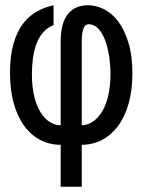

<svg xmlns="http://www.w3.org/2000/svg" viewBox="-20 -554 540 728"><path d="M210 -5Q168 -5 132.5 -23.5Q97 -42 71.5 -77Q46 -112 32 -162.5Q18 -213 18 -278Q18 -344 31.5 -389.5Q45 -435 67.5 -464.5Q90 -494 120 -510.5Q150 -527 183 -534V-459Q159 -449 143 -430.5Q127 -412 118 -387.5Q109 -363 105 -333.5Q101 -304 101 -273Q101 -224 110 -187.5Q119 -151 134.5 -127Q150 -103 169.5 -91Q189 -79 210 -79V-396Q210 -466 237 -500Q264 -534 313 -534Q345 -534 375.5 -518.5Q406 -503 429.5 -471Q453 -439 467.5 -390.5Q482 -342 482 -276Q482 -211 467.5 -160.5Q453 -110 427 -75.5Q401 -41 366 -23Q331 -5 290 -5V154H210ZM290 -79Q309 -79 328.5 -90.5Q348 -102 364 -126Q380 -150 389.5 -187.5Q399 -225 399 -278Q399 -304 394.5 -336Q390 -368 380.5 -396Q371 -424 355 -443Q339 -462 315 -462Q290 -462 290 -396Z"/></svg>

Font: D2Coding
Style: Regular
Weight: 400
Monospace: yes
Designer: Yong-Rak Park; Jeong-Hwan Yoon; Sang-Min Lee;
Foundry: NHN Corporation
Version: Version 1.3.2; Build 20180524